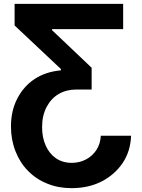

<svg xmlns="http://www.w3.org/2000/svg" viewBox="-20 -747 726 982"><path d="M495.6 -52.7H650.4Q647.5 26.9 607.4 86.4Q566.9 146.5 499.5 181.2Q432.6 215.3 345.7 215.3Q277.3 215.3 221.2 191.9Q164.6 169.4 123 126.5Q82.5 85.9 59.1 26.4Q36.1 -32.2 36.1 -100.1Q36.1 -180.7 68.4 -242.7Q101.1 -306.2 157.7 -343.3Q214.4 -380.4 291.5 -387.2V-394L54.7 -616.7V-727.1H609.9V-598.1H246.1V-592.8L448.7 -400.4V-289.1H370.1Q319.8 -289.1 279.8 -266.1Q241.2 -243.2 218.3 -199.7Q195.3 -156.2 195.3 -97.2Q195.3 -43.9 213.4 -3.4Q231.4 38.1 265.6 62Q299.8 85.9 347.2 85.9Q386.7 85.9 419.9 68.4Q453.1 50.8 473.1 20Q493.7 -12.2 495.6 -52.7Z"/></svg>

Font: My Font
Style: Bold
Weight: 500
Designer: Rasmus Andersson
Foundry: rsms
Version: Version 0.001